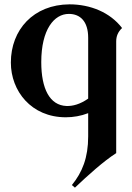

<svg xmlns="http://www.w3.org/2000/svg" viewBox="-20 -529 608 884"><path d="M386 -8V99C386 197 359 264 311 323L325 335C385 278 457 213 515 176V-338C515 -362 523 -382 542 -400C487 -472 396 -509 300 -509C134 -508 30 -392 30 -241C30 -110 124 11 283 11C317 11 353 5 386 -8ZM386 -355V-75C349 -49 315 -40 286 -41C209 -44 170 -120 170 -243C170 -393 229 -465 297 -465C349 -465 386 -431 386 -355Z"/></svg>

Font: Sinistre
Style: Bold
Weight: 700
Designer: Jules Durand
Foundry: Collletttivo
Version: Version 69.420;Glyphs 3.2 (3217)